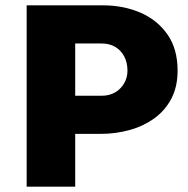

<svg xmlns="http://www.w3.org/2000/svg" viewBox="-20 -700 706 720"><path d="M262 0V-198H358Q413 -198 464.5 -212Q516 -226 557 -255Q598 -284 622 -329Q646 -374 646 -435Q646 -517 607.5 -571.5Q569 -626 505.5 -653Q442 -680 366 -680H80V0ZM360 -537Q391 -537 412.5 -524Q434 -511 446 -488Q458 -465 458 -435Q458 -409 445.5 -387.5Q433 -366 411.5 -353.5Q390 -341 362 -341H262V-537Z"/></svg>

Font: Catamaran Thin Black
Style: Regular
Weight: 900
Version: Version 2.000